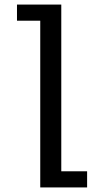

<svg xmlns="http://www.w3.org/2000/svg" viewBox="-20 -820 490 840"><path d="M248.1 -70.6H361.1V0H156.1V-729.4H54.3V-800H248.1Z"/></svg>

Font: League Mono Thin Condensed
Style: Regular
Weight: 100
Width: 1
Designer: Tyler Finck
Foundry: The League of Moveable Type / Tyler Finck
Version: Version 2.300;RELEASE